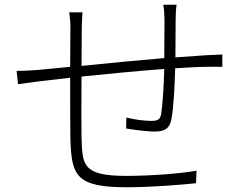

<svg xmlns="http://www.w3.org/2000/svg" viewBox="-20 -783 1040 810"><path d="M50 -484 56 -428C83 -432 115 -436 146 -440L276 -455C276 -351 276 -239 277 -196C282 -45 298 7 513 7C618 7 740 -3 807 -10L809 -63C749 -52 627 -41 512 -41C326 -41 328 -89 324 -202C323 -238 323 -350 324 -460C432 -471 562 -484 673 -492C671 -422 666 -339 660 -303C656 -278 645 -273 617 -273C592 -273 549 -278 513 -287L512 -241C534 -237 596 -228 633 -228C675 -228 696 -241 703 -280C713 -330 717 -426 719 -495C770 -498 816 -501 850 -501C875 -501 904 -502 918 -501V-553C898 -552 876 -551 850 -550L720 -541L721 -699C721 -718 722 -746 725 -763H669C672 -747 674 -718 674 -698L673 -538C557 -528 429 -516 324 -505L325 -664C325 -687 327 -714 328 -731H272C276 -703 277 -686 277 -662L276 -501L141 -488C114 -486 83 -484 50 -484Z"/></svg>

Font: Noto Sans CJK SC Light
Style: Regular
Weight: 300
Designer: Ryoko NISHIZUKA 西塚涼子 (kana, bopomofo & ideographs); Paul D. Hunt (Latin, Greek & Cyrillic); Sandoll Communications 산돌커뮤니
Foundry: Adobe
Version: Version 2.004;hotconv 1.0.118;makeotfexe 2.5.65603